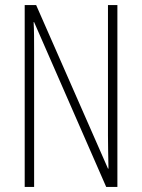

<svg xmlns="http://www.w3.org/2000/svg" viewBox="-20 -734 557 754"><path d="M441 0V-714H404V-202C404 -172 405 -120 406 -72H404L122 -714H77V0H114V-526C114 -579 114 -615 112 -647H114L397 0Z"/></svg>

Font: Noto Sans Georgian ExtraCondensed ExtraLight
Style: Regular
Weight: 200
Width: 2
Designer: Monotype Design Team, Akaki Razmadze
Foundry: Google LLC
Version: Version 2.005